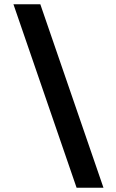

<svg xmlns="http://www.w3.org/2000/svg" viewBox="-20 -770 546 900"><path d="M465 110 169 -750H43L339 110Z"/></svg>

Font: Geist SemBd
Style: Regular
Weight: 400
Designer: Basement.studio, Andrés Briganti, Mateo Zaragoza
Foundry: Basement.studio, Vercel, Andrés Briganti, Guido Ferreyra, Mateo Zaragoza
Version: Version 1.401